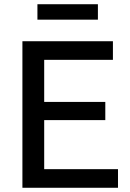

<svg xmlns="http://www.w3.org/2000/svg" viewBox="-20 -888 616 908"><path d="M86 0V-693H514V-605H189V-406H478V-320H189V-88H538V0ZM157 -795V-868H443V-795Z"/></svg>

Font: Ubuntu Sans Medium
Style: Regular
Weight: 500
Designer: Dalton Maag Ltd
Foundry: Dalton Maag Ltd
Version: Version 1.006; ttfautohint (v1.8.4.7-5d5b)